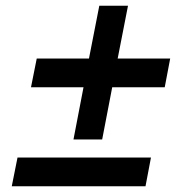

<svg xmlns="http://www.w3.org/2000/svg" viewBox="-20 -649 645 669"><path d="M236 -163H336L371 -345H554L573 -445H390L426 -629H326L290 -445H108L88 -345H271ZM21 0H487L506 -100H41Z"/></svg>

Font: Uncut Sans Semibold Italic
Style: Regular
Weight: 600
Italic angle: -11°
Designer: Kasper Nordkvist
Foundry: UNCUT.wtf
Version: Version 1.304;Glyphs 3.2 (3246)